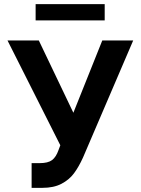

<svg xmlns="http://www.w3.org/2000/svg" viewBox="-20 -904 685 934"><path d="M133.8 -110.4H172.9Q213.4 -110.4 233.2 -125.2Q252.9 -140.1 264.6 -173.8L273.4 -197.3L16.6 -707H168.9L336.9 -355.5L477.5 -707H627.9L383.8 -137.7Q363.3 -92.3 339.8 -60.8Q316.4 -29.3 278.8 -9.8Q241.2 9.8 186.5 9.8H133.8ZM489.3 -804.7H153.3V-883.8H489.3Z"/></svg>

Font: Pretendard JP
Style: Bold
Weight: 700
Designer: Base glyphs from Inter by Rasmus Andersson; Hangeul glyphs from Noto Sans CJK(Source Han Sans) by Jang Soo-young and Kan
Foundry: Kil Hyung-jin
Version: Version 1.309